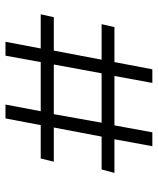

<svg xmlns="http://www.w3.org/2000/svg" viewBox="44 -634 590 719"><g transform="rotate(-90 339.5 -275.0)"><path d="M151 0 177 -142H51L64 -190H187L221 -369H93L105 -418H230L255 -550H307L282 -418H466L490 -550H542L517 -418H645L634 -369H509L475 -190H608L597 -142H466L439 0H388L414 -142H229L203 0ZM271 -369 239 -190H424L457 -369Z"/></g></svg>

Font: Literata 18pt
Style: Italic
Weight: 400
Italic angle: -2°
Designer: Latin by Veronika Burian and Jose Scaglione. Greek by Irene Vlachou. Cyrillic by Vera Evstafieva
Foundry: TypeTogether
Version: Version 3.103;gftools[0.9.29]